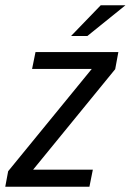

<svg xmlns="http://www.w3.org/2000/svg" viewBox="-47 -710 497 730"><path d="M391 -447 79 -65H306L293 0H-27L-16 -59L302 -448H75L88 -512H403ZM336 -690H430L285 -573H223Z"/></svg>

Font: Decalotype
Style: Italic
Weight: 400
Italic angle: -12°
Designer: Alfredo Marco Pradil
Foundry: Alfredo Marco Pradil
Version: Version 1.0